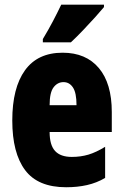

<svg xmlns="http://www.w3.org/2000/svg" viewBox="-20 -786 522 816"><path d="M246.1 -562Q345.2 -562 400.1 -496.8Q455.1 -431.6 455.1 -310.1V-225.1H190.9Q190.9 -169.4 214.1 -144.3Q237.3 -119.1 285.2 -119.1Q323.2 -119.1 356 -128.9Q388.7 -138.7 426.8 -162.1V-29.8Q391.1 -8.8 350.1 0.5Q309.1 9.8 261.2 9.8Q141.1 9.8 86.7 -63Q32.2 -135.7 32.2 -273.9Q32.2 -412.6 86.2 -487.3Q140.1 -562 246.1 -562ZM250 -437Q224.6 -437 207.8 -415Q190.9 -393.1 190.9 -338.9H305.2Q305.2 -391.6 290 -414.3Q274.9 -437 250 -437ZM421.9 -766.1V-755.9Q408.2 -739.3 384.5 -712.9Q360.8 -686.5 333.5 -658Q306.2 -629.4 281.2 -606H162.1V-620.1Q186 -659.7 205.3 -696.5Q224.6 -733.4 240.2 -766.1Z"/></svg>

Font: Open Sans Condensed ExtraBold
Style: Regular
Weight: 800
Width: 3
Designer: Monotype Design Team
Foundry: Monotype Imaging Inc.
Version: Version 3.000; ttfautohint (v1.8.4)